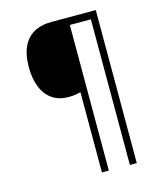

<svg xmlns="http://www.w3.org/2000/svg" viewBox="-128 -854 908 1075"><g transform="rotate(-15 326.0 -316.5)"><path d="M530 127H490V-717H368V127H328V-338Q312 -334 296.5 -331.5Q281 -329 259 -329Q202 -329 163.5 -355.5Q125 -382 105 -431.5Q85 -481 85 -547Q85 -618 106.5 -665Q128 -712 170 -736Q212 -760 274 -760H530Z"/></g></svg>

Font: Noto Sans Hebrew Thin Light
Style: Regular
Weight: 300
Version: Version 3.001